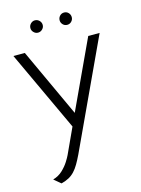

<svg xmlns="http://www.w3.org/2000/svg" viewBox="-128 -924 740 1009"><g transform="rotate(-15 242.0 -420.0)"><path d="M164 -852Q151 -852 141 -842Q131 -832 131 -818Q131 -805 141 -795Q151 -785 164 -785Q178 -785 188 -795Q198 -805 198 -818Q198 -832 188 -842Q178 -852 164 -852ZM323 -852Q309 -852 299.5 -842Q290 -832 290 -818Q290 -805 299.5 -795Q309 -785 323 -785Q337 -785 346.5 -795Q356 -805 356 -818Q356 -832 346.5 -842Q337 -852 323 -852ZM414 -700 241 -328 69 -700H7L211 -262L147 -123Q142 -112 128.5 -90.5Q115 -69 93.5 -48.5Q72 -28 41 -19L78 12Q102 6 119.5 -3.5Q137 -13 151 -28Q165 -43 177 -63.5Q189 -84 202 -111L476 -700Z"/></g></svg>

Font: Advent Pro
Style: Regular
Weight: 400
Designer: VivaRado, Andreas Kalpakidis
Foundry: VivaRado, Andreas Kalpakidis
Version: Version 3.000